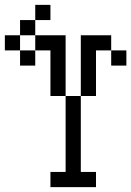

<svg xmlns="http://www.w3.org/2000/svg" viewBox="-20 -770 540 790"><path d="M375 0V-62.5H312.5V-375H250V-62.5H187.5V0ZM500 -500V-562.5H437.5V-500ZM187.5 -687.5V-750H125V-687.5H62.5V-625H0V-562.5H62.5V-500H125V-562.5H62.5V-625H125V-562.5H187.5V-375H250Q250 -375 250 -625H125V-687.5ZM312.5 -375H375V-562.5H437.5V-625H312.5Q312.5 -625 312.5 -375Z"/></svg>

Font: UnifontExMono
Style: Regular
Weight: 500
Version: Version 15.0.06